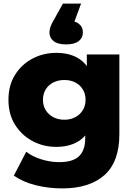

<svg xmlns="http://www.w3.org/2000/svg" viewBox="-20 -845 745 1068"><path d="M326 203Q248 203 177.5 185Q107 167 57 132L126 -1Q160 26 210.5 41.5Q261 57 309 57Q386 57 420 23.5Q454 -10 454 -74V-138L464 -290L463 -443V-542H644V-99Q644 55 561 129Q478 203 326 203ZM293 -28Q221 -28 160.5 -60.5Q100 -93 63.5 -151.5Q27 -210 27 -290Q27 -370 63.5 -428.5Q100 -487 160.5 -519Q221 -551 293 -551Q362 -551 411 -523.5Q460 -496 485.5 -438Q511 -380 511 -290Q511 -200 485.5 -142Q460 -84 411 -56Q362 -28 293 -28ZM338 -179Q372 -179 398.5 -193Q425 -207 440.5 -232Q456 -257 456 -290Q456 -323 440.5 -348Q425 -373 398.5 -386.5Q372 -400 338 -400Q304 -400 277 -386.5Q250 -373 234.5 -348Q219 -323 219 -290Q219 -257 234.5 -232Q250 -207 277 -193Q304 -179 338 -179ZM348 -598Q301 -598 278 -616.5Q255 -635 255 -665Q255 -678 260.5 -695Q266 -712 281 -737L330 -825H431L373 -668L348 -731Q394 -731 417.5 -713.5Q441 -696 441 -665Q441 -635 418 -616.5Q395 -598 348 -598Z"/></svg>

Font: Montserrat Thin ExtraBold
Style: Regular
Weight: 800
Version: Version 9.000